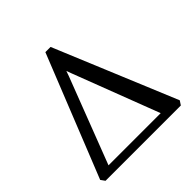

<svg xmlns="http://www.w3.org/2000/svg" viewBox="-191 -913 1077 1077"><g transform="rotate(-45 347.0 -374.5)"><path d="M48.8 0 31.1 -24.8 320.5 -749H361.8L662.6 -24.8L646.2 0ZM318.4 -560.6 106.1 -8.2 75.9 -49.5H582.1L551.7 -8.2L339.5 -562.9L329.2 -591.2Z"/></g></svg>

Font: Merriweather 7pt Light
Style: Regular
Weight: 300
Designer: Eben Sorkin
Foundry: Eben Sorkin
Version: Version 2.200;gftools[0.9.31]